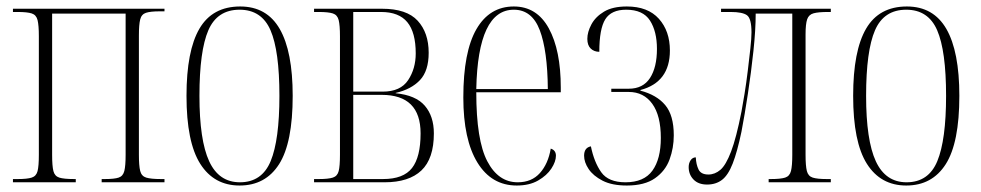

<svg xmlns="http://www.w3.org/2000/svg" viewBox="-20 -563 3029 593"><path d="M20 0V-10H35Q64 -10 78 -14.5Q92 -19 96 -34.5Q100 -50 100 -85V-451Q100 -485 96 -501Q92 -517 78 -521.5Q64 -526 35 -526H20V-536H488V-528H473Q445 -528 431 -523.5Q417 -519 413 -503Q409 -487 409 -453V-85Q409 -51 413 -35Q417 -19 431.5 -14.5Q446 -10 477 -10H488V0H294V-10H304Q333 -10 346.5 -14.5Q360 -19 364 -35Q368 -51 368 -85V-521H141V-85Q141 -50 145 -34.5Q149 -19 163 -14.5Q177 -10 209 -10H214V0Z M720 10Q641 10 598.5 -57Q556 -124 556 -267Q556 -406 596 -474.5Q636 -543 722 -543Q804 -543 844 -473.5Q884 -404 884 -267Q884 -122 842 -56Q800 10 720 10ZM721 0Q789 0 816 -65.5Q843 -131 843 -267Q843 -406 815.5 -469.5Q788 -533 720 -533Q651 -533 623.5 -469.5Q596 -406 596 -267Q596 -130 626 -65Q656 0 721 0Z M950 0V-10H965Q994 -10 1008 -14.5Q1022 -19 1026 -34.5Q1030 -50 1030 -85V-451Q1030 -485 1026 -501Q1022 -517 1008 -521.5Q994 -526 965 -526H950V-536H1160Q1236 -536 1270 -499Q1304 -462 1304 -400Q1304 -344 1277 -315.5Q1250 -287 1202 -276V-275Q1264 -269 1292 -236.5Q1320 -204 1320 -151Q1320 -73 1281.5 -36.5Q1243 0 1168 0ZM1162 -280Q1217 -280 1240.5 -315.5Q1264 -351 1264 -398Q1264 -463 1238 -494.5Q1212 -526 1157 -526H1071V-280ZM1163 -10Q1226 -10 1252.5 -44Q1279 -78 1279 -151Q1279 -270 1159 -270H1071V-10Z M1576 10Q1498 10 1454.5 -61Q1411 -132 1411 -262Q1411 -403 1451.5 -473Q1492 -543 1567 -543Q1638 -543 1675 -475.5Q1712 -408 1712 -292V-278H1451Q1451 -130 1485 -65Q1519 0 1579 0Q1622 0 1647.5 -28.5Q1673 -57 1681 -104Q1697 -99 1697 -82Q1697 -64 1683 -42.5Q1669 -21 1642 -5.5Q1615 10 1576 10ZM1672 -288Q1671 -407 1647 -470Q1623 -533 1567 -533Q1456 -533 1451 -288Z M1916 10Q1870 10 1841 -5Q1812 -20 1798 -41Q1784 -62 1784 -82Q1784 -107 1805 -111Q1815 -62 1837 -31Q1859 0 1912 0Q1969 0 1995 -36Q2021 -72 2021 -137Q2021 -206 1994.5 -242.5Q1968 -279 1922 -279H1868V-289H1922Q1966 -289 1987.5 -322Q2009 -355 2009 -412Q2009 -466 1987.5 -499.5Q1966 -533 1914 -533Q1868 -533 1849.5 -503.5Q1831 -474 1831 -403Q1815 -403 1804.5 -413Q1794 -423 1794 -443Q1794 -464 1806.5 -487.5Q1819 -511 1845.5 -527Q1872 -543 1916 -543Q1981 -543 2015 -505Q2049 -467 2049 -407Q2049 -309 1958 -285V-283Q2008 -270 2034.5 -238.5Q2061 -207 2061 -145Q2061 -106 2048 -70.5Q2035 -35 2003 -12.5Q1971 10 1916 10Z M2164 7Q2137 7 2122 -8.5Q2107 -24 2107 -47Q2107 -59 2113 -68Q2119 -77 2129 -77Q2130 -55 2137.5 -39.5Q2145 -24 2168 -24Q2188 -24 2205 -38.5Q2222 -53 2238 -95Q2254 -137 2270 -218Q2274 -239 2279.5 -273Q2285 -307 2289.5 -344Q2294 -381 2297.5 -413Q2301 -445 2301 -463Q2301 -506 2287 -516Q2273 -526 2237 -526H2207V-536H2546V-526H2537Q2508 -526 2493 -522Q2478 -518 2473 -503.5Q2468 -489 2468 -457V-85Q2468 -51 2472 -35Q2476 -19 2490 -14.5Q2504 -10 2533 -10H2546V0H2354V-10H2361Q2391 -10 2405 -14.5Q2419 -19 2423 -35Q2427 -51 2427 -85V-521H2314Q2314 -471 2307 -405.5Q2300 -340 2290 -274Q2280 -208 2270 -156Q2257 -94 2243 -58Q2229 -22 2210 -7.5Q2191 7 2164 7Z M2779 10Q2700 10 2657.5 -57Q2615 -124 2615 -267Q2615 -406 2655 -474.5Q2695 -543 2781 -543Q2863 -543 2903 -473.5Q2943 -404 2943 -267Q2943 -122 2901 -56Q2859 10 2779 10ZM2780 0Q2848 0 2875 -65.5Q2902 -131 2902 -267Q2902 -406 2874.5 -469.5Q2847 -533 2779 -533Q2710 -533 2682.5 -469.5Q2655 -406 2655 -267Q2655 -130 2685 -65Q2715 0 2780 0Z"/></svg>

Font: Noto Serif Display ExtraCondensed ExtraLight
Style: Regular
Weight: 200
Width: 2
Designer: Monotype Design Team
Foundry: Monotype Imaging Inc.
Version: Version 2.009